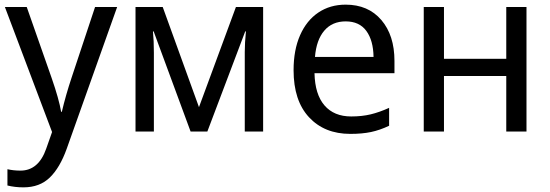

<svg xmlns="http://www.w3.org/2000/svg" viewBox="-20 -566 2364 826"><path d="M95 -536 202 -231Q234 -139 243 -85H246Q263 -157 288 -232L389 -536H484L267 74Q238 155 194.5 197.5Q151 240 81 240Q44 240 12 232V162Q38 168 68 168Q146 168 179 73L204 2L1 -536Z M1112 0H1033V-342Q1033 -381 1038 -431H1035L872 0H800L641 -431H638Q642 -391 642 -339V0H563V-536H680L836 -105L995 -536H1112Z M1677 -304V-251H1333Q1335 -160 1376 -112.5Q1417 -65 1491 -65Q1537 -65 1574.5 -74Q1612 -83 1654 -102V-25Q1614 -6 1576 2Q1538 10 1487 10Q1376 10 1309.5 -61.5Q1243 -133 1243 -264Q1243 -351 1271 -414.5Q1299 -478 1349.5 -512Q1400 -546 1467 -546Q1564 -546 1620.5 -480Q1677 -414 1677 -304ZM1335 -321H1587Q1586 -392 1556 -433Q1526 -474 1467 -474Q1409 -474 1375 -434Q1341 -394 1335 -321Z M1890 -313H2158V-536H2245V0H2158V-239H1890V0H1803V-536H1890Z"/></svg>

Font: Noto Sans Display
Style: Regular
Weight: 400
Designer: Monotype Design team
Foundry: Monotype Imaging Inc.
Version: Version 1.000